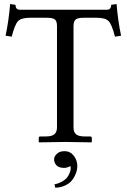

<svg xmlns="http://www.w3.org/2000/svg" viewBox="-20 -693 618 936"><path d="M294.9 43.9Q322.3 43.9 339.6 66.2Q356.9 88.4 356.9 116.7Q356.9 126 354.5 137.5Q352.1 148.9 345 163.8Q337.9 178.7 326.7 190.9Q315.4 203.1 295.2 212.2Q274.9 221.2 249.5 222.2L245.6 205.6Q267.1 201.2 283 191.9Q298.8 182.6 306.4 173.1Q314 163.6 318.6 152.1Q323.2 140.6 324 135.3Q324.7 129.9 324.7 126.5Q324.7 121.1 323.2 116.7Q305.7 125.5 293.9 125.5Q266.6 125.5 255.1 112.8Q243.7 100.1 243.7 84Q243.7 69.8 257.1 56.9Q270.5 43.9 294.9 43.9ZM77.1 -645.5H500.5Q522 -645.5 522 -669.4L548.3 -673.3Q554.7 -593.3 570.3 -519L540.5 -514.2Q525.4 -573.7 509.5 -590.1Q493.7 -606.4 452.1 -606.4H386.2Q358.9 -606.4 348.6 -597.7Q338.4 -588.9 338.4 -564.5V-71.8Q338.4 -48.3 351.1 -38.1Q363.8 -27.8 393.1 -27.8H419.4Q427.7 -27.8 427.7 -19.5V-1L425.8 1Q338.4 -1 299.3 -1L170.9 1L168.9 -1V-19.5Q168.9 -27.8 176.8 -27.8H203.1Q232.9 -27.8 245.4 -38.8Q257.8 -49.8 257.8 -71.8V-566.9Q257.8 -589.8 247.3 -598.1Q236.8 -606.4 209.5 -606.4H125.5Q84 -606.4 68.1 -590.1Q52.2 -573.7 37.1 -514.2L7.3 -519Q22.9 -593.3 29.3 -673.3L55.7 -669.4Q55.7 -645.5 77.1 -645.5Z"/></svg>

Font: Libertinage
Style: f
Weight: 400
Designer: OSP
Foundry: OSP
Version: Version 1.0; 2008; OFL relea